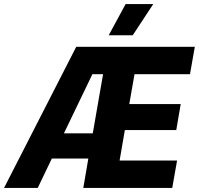

<svg xmlns="http://www.w3.org/2000/svg" viewBox="-70 -932 986 952"><path d="M-50 0H117L187 -146H368L343 0H784L808 -136H523L549 -287H804L826 -416H571L597 -564H872L896 -700H308ZM690 -912H553L469 -757H588ZM247 -271 388 -564H441L390 -271Z"/></svg>

Font: Fixel Display
Style: Bold Italic
Weight: 700
Italic angle: -10°
Designer: AlfaBravo + MacPaw
Foundry: Kyrylo Tkachov, Marchela Mozhyna, Serhii Makarenko, Maria Weinstein, Zakhar Kryvoshyya
Version: Version 1.210;Glyphs 3.2 (3217)